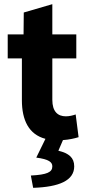

<svg xmlns="http://www.w3.org/2000/svg" viewBox="-20 -662 423 921"><path d="M260 61 282 10C311 8 338 2 357 -4L343 -113C329 -108 312 -104 296 -104C257 -104 231 -127 231 -183V-382H346V-497H231V-642L94 -602L93 -497H17V-382H85V-181C85 -86 118 -17 198 4L154 94C215 102 231 116 231 136C231 164 206 176 128 180L139 239C264 235 336 204 336 136C336 94 310 73 260 61Z"/></svg>

Font: Cambridge Sans Bold
Style: Regular
Weight: 700
Version: Version 2.020;PS 002.020;hotconv 1.0.88;makeotf.lib2.5.64775